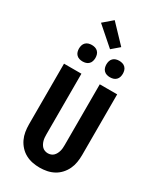

<svg xmlns="http://www.w3.org/2000/svg" viewBox="-287 -1290 1175 1395"><g transform="rotate(30 300.0 -592.5)"><path d="M300 8Q269 8 239 2Q209 -4 182 -18.5Q155 -33 134 -56Q113 -79 100 -106.5Q87 -134 82 -164.5Q77 -195 77 -226V-735H223V-226Q223 -213 224 -200Q225 -187 228.5 -174.5Q232 -162 238 -150.5Q244 -139 253 -130Q262 -121 274.5 -116.5Q287 -112 300 -112Q313 -112 325.5 -116.5Q338 -121 347 -130Q356 -139 362 -150.5Q368 -162 371.5 -174.5Q375 -187 376 -200Q377 -213 377 -226V-735H523V-226Q523 -195 518 -164.5Q513 -134 500 -106.5Q487 -79 466 -56Q445 -33 418 -18.5Q391 -4 361 2Q331 8 300 8ZM415 -816Q401 -816 387.5 -820Q374 -824 364 -834Q354 -844 350 -857.5Q346 -871 346 -885Q346 -899 350 -912.5Q354 -926 364 -936Q374 -946 387.5 -950Q401 -954 415 -954Q429 -954 442.5 -950Q456 -946 466 -936Q476 -926 480 -912.5Q484 -899 484 -885Q484 -871 480 -857.5Q476 -844 466 -834Q456 -824 442.5 -820Q429 -816 415 -816ZM185 -816Q171 -816 157.5 -820Q144 -824 134 -834Q124 -844 120 -857.5Q116 -871 116 -885Q116 -899 120 -912.5Q124 -926 134 -936Q144 -946 157.5 -950Q171 -954 185 -954Q199 -954 212.5 -950Q226 -946 236 -936Q246 -926 250 -912.5Q254 -899 254 -885Q254 -871 250 -857.5Q246 -844 236 -834Q226 -824 212.5 -820Q199 -816 185 -816ZM314 -993 161 -1127 238 -1193 377 -1047Z"/></g></svg>

Font: Iosevka Aile Heavy
Style: Regular
Weight: 900
Designer: Belleve Invis
Foundry: Belleve Invis
Version: Version 31.1.0; ttfautohint (v1.8.4)